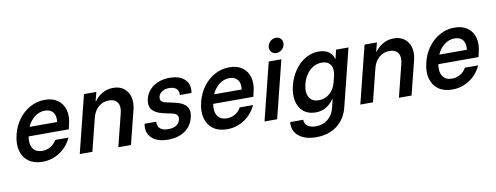

<svg xmlns="http://www.w3.org/2000/svg" viewBox="-70 -1063 4248 1646"><g transform="rotate(-10 2054.0 -240.0)"><path d="M225 10Q151.7 10 104.6 -24.2Q57.5 -58.3 41.2 -119.2Q25 -180 45 -259.2Q63.3 -333.3 105.8 -390Q148.3 -446.7 207.1 -478.3Q265.8 -510 333.3 -510Q401.7 -510 445.8 -478.3Q490 -446.7 505.4 -390.4Q520.8 -334.2 501.7 -260.8L493.3 -225H143.3Q132.5 -159.2 157.9 -120.8Q183.3 -82.5 238.3 -82.5Q278.3 -82.5 311.2 -102.1Q344.2 -121.7 362.5 -155.8H478.3Q443.3 -79.2 375.4 -34.6Q307.5 10 225 10ZM165.8 -304.2H405.8Q413.3 -357.5 390 -387.9Q366.7 -418.3 318.3 -418.3Q270.8 -418.3 230.4 -388.3Q190 -358.3 165.8 -304.2Z M549.2 0 674.2 -500H781.7L761.7 -422.5H765Q831.7 -509.2 930 -509.2Q985 -509.2 1021.7 -480.8Q1058.3 -452.5 1071.2 -404.2Q1084.2 -355.8 1069.2 -295L995 0H885L955.8 -282.5Q970.8 -341.7 949.2 -375.4Q927.5 -409.2 874.2 -409.2Q821.7 -409.2 782.9 -375.4Q744.2 -341.7 730 -282.5L659.2 0Z M1319.2 10Q1223.3 10 1175.4 -36.2Q1127.5 -82.5 1141.7 -159.2H1243.3Q1239.2 -120.8 1263.3 -99.6Q1287.5 -78.3 1335 -78.3Q1376.7 -78.3 1403.3 -94.6Q1430 -110.8 1437.5 -141.7Q1450 -190 1394.2 -203.3L1310.8 -221.7Q1178.3 -252.5 1205.8 -364.2Q1221.7 -430.8 1280 -470.4Q1338.3 -510 1420.8 -510Q1508.3 -510 1552.5 -466.2Q1596.7 -422.5 1583.3 -349.2H1482.5Q1485 -385 1464.2 -404.6Q1443.3 -424.2 1402.5 -424.2Q1365.8 -424.2 1340.4 -408.3Q1315 -392.5 1308.3 -365.8Q1297.5 -321.7 1350 -309.2L1435.8 -290Q1504.2 -274.2 1530 -238.3Q1555.8 -202.5 1540.8 -142.5Q1522.5 -70 1464.2 -30Q1405.8 10 1319.2 10Z M1831.7 10Q1758.3 10 1711.2 -24.2Q1664.2 -58.3 1647.9 -119.2Q1631.7 -180 1651.7 -259.2Q1670 -333.3 1712.5 -390Q1755 -446.7 1813.8 -478.3Q1872.5 -510 1940 -510Q2008.3 -510 2052.5 -478.3Q2096.7 -446.7 2112.1 -390.4Q2127.5 -334.2 2108.3 -260.8L2100 -225H1750Q1739.2 -159.2 1764.6 -120.8Q1790 -82.5 1845 -82.5Q1885 -82.5 1917.9 -102.1Q1950.8 -121.7 1969.2 -155.8H2085Q2050 -79.2 1982.1 -34.6Q1914.2 10 1831.7 10ZM1772.5 -304.2H2012.5Q2020 -357.5 1996.7 -387.9Q1973.3 -418.3 1925 -418.3Q1877.5 -418.3 1837.1 -388.3Q1796.7 -358.3 1772.5 -304.2Z M2157.5 0 2282.5 -500H2392.5L2267.5 0ZM2360.8 -560Q2330.8 -560 2314.6 -581.7Q2298.3 -603.3 2305.8 -632.5Q2311.7 -656.7 2332.1 -673.3Q2352.5 -690 2376.7 -690Q2406.7 -690 2422.9 -668.8Q2439.2 -647.5 2431.7 -617.5Q2425.8 -592.5 2405.4 -576.2Q2385 -560 2360.8 -560Z M2572.5 210Q2474.2 210 2420 164.6Q2365.8 119.2 2373.3 43.3H2486.7Q2486.7 77.5 2512.9 97.5Q2539.2 117.5 2585 117.5Q2645.8 117.5 2689.2 82.5Q2732.5 47.5 2747.5 -12.5L2765.8 -87.5H2762.5Q2700 0 2605 0Q2540.8 0 2499.6 -33.8Q2458.3 -67.5 2445 -126.7Q2431.7 -185.8 2450.8 -262.5Q2470 -336.7 2509.6 -392.1Q2549.2 -447.5 2602.5 -478.8Q2655.8 -510 2715.8 -510Q2769.2 -510 2803.8 -487.1Q2838.3 -464.2 2846.7 -423.3H2850L2869.2 -500H2976.7L2852.5 -2.5Q2827.5 98.3 2754.2 154.2Q2680.8 210 2572.5 210ZM2649.2 -98.3Q2703.3 -98.3 2744.2 -133.8Q2785 -169.2 2799.2 -229.2L2812.5 -281.7Q2826.7 -340.8 2803.8 -376.2Q2780.8 -411.7 2727.5 -411.7Q2668.3 -411.7 2622.5 -369.2Q2576.7 -326.7 2558.3 -255Q2540.8 -184.2 2565.4 -141.2Q2590 -98.3 2649.2 -98.3Z M2991.7 0 3116.7 -500H3224.2L3204.2 -422.5H3207.5Q3274.2 -509.2 3372.5 -509.2Q3427.5 -509.2 3464.2 -480.8Q3500.8 -452.5 3513.8 -404.2Q3526.7 -355.8 3511.7 -295L3437.5 0H3327.5L3398.3 -282.5Q3413.3 -341.7 3391.7 -375.4Q3370 -409.2 3316.7 -409.2Q3264.2 -409.2 3225.4 -375.4Q3186.7 -341.7 3172.5 -282.5L3101.7 0Z M3791.7 10Q3718.3 10 3671.2 -24.2Q3624.2 -58.3 3607.9 -119.2Q3591.7 -180 3611.7 -259.2Q3630 -333.3 3672.5 -390Q3715 -446.7 3773.8 -478.3Q3832.5 -510 3900 -510Q3968.3 -510 4012.5 -478.3Q4056.7 -446.7 4072.1 -390.4Q4087.5 -334.2 4068.3 -260.8L4060 -225H3710Q3699.2 -159.2 3724.6 -120.8Q3750 -82.5 3805 -82.5Q3845 -82.5 3877.9 -102.1Q3910.8 -121.7 3929.2 -155.8H4045Q4010 -79.2 3942.1 -34.6Q3874.2 10 3791.7 10ZM3732.5 -304.2H3972.5Q3980 -357.5 3956.7 -387.9Q3933.3 -418.3 3885 -418.3Q3837.5 -418.3 3797.1 -388.3Q3756.7 -358.3 3732.5 -304.2Z"/></g></svg>

Font: Funnel Sans Medium
Style: Italic
Weight: 500
Italic angle: -14.036°
Version: Version 1.000; Beta; Release 5; Build 24; ttfautohint (v1.8.